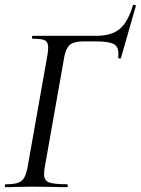

<svg xmlns="http://www.w3.org/2000/svg" viewBox="-22 -773 581 793"><path d="M2 -12Q35 -12 52 -18Q69 -24 77.5 -38.5Q86 -53 92 -83L174 -546Q177 -564 177 -577Q177 -599 164 -606Q151 -613 114 -613Q110 -613 110 -619Q110 -625 114 -625H375Q438 -625 472 -653Q506 -681 527 -751Q529 -753 532 -753Q535 -753 537.5 -751.5Q540 -750 539 -748L478 -535Q478 -531 473 -531Q470 -531 468 -533Q466 -535 466 -537Q467 -542 467 -552Q467 -582 446 -592Q425 -602 374 -602H321Q284 -602 267.5 -588.5Q251 -575 244 -541L163 -83Q160 -67 160 -54Q160 -28 179.5 -20Q199 -12 255 -12Q258 -12 258 -6Q258 0 255 0Q217 0 196 -1L113 -2L47 -1Q31 0 2 0Q-2 0 -2 -6Q-2 -12 2 -12Z"/></svg>

Font: Cormorant Infant Medium
Style: Italic
Weight: 500
Italic angle: -10°
Designer: Christian Thalmann (Catharsis Fonts)
Foundry: Catharsis Fonts
Version: Version 4.000